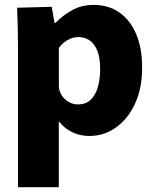

<svg xmlns="http://www.w3.org/2000/svg" viewBox="-20 -552 641 796"><path d="M54.7 -336.7Q54.7 -382.2 53.8 -431.1Q52.8 -480 51 -520L194.5 -523.8L206.3 -456.8H209.8Q238.8 -487.3 278.5 -509.5Q318.2 -531.7 368.3 -531.7Q430.7 -531.7 475.8 -499.6Q521 -467.5 545.2 -409.2Q569.3 -351 569.3 -272.5Q569.3 -186.5 540.1 -122.8Q510.8 -59.2 461.2 -23.8Q411.7 11.7 350.7 11.7Q324.2 11.7 300.9 4.4Q277.7 -2.8 259.1 -15.8Q240.5 -28.8 225.7 -47H223.8V224H54.7ZM303 -119.2Q337.3 -119.2 357.4 -139.7Q377.5 -160.3 386.3 -193.3Q395.2 -226.3 395.2 -264.2Q395.2 -314.7 382.6 -343.9Q370 -373.2 349.8 -385.8Q329.5 -398.3 305.7 -398.3Q288.7 -398.3 272.9 -392.1Q257.2 -385.8 244.6 -375.6Q232 -365.3 224 -353.3V-190Q226 -172 236.6 -155.7Q247.2 -139.5 264.7 -129.3Q282.2 -119.2 303 -119.2Z"/></svg>

Font: Murecho Thin
Style: Regular
Weight: 100
Designer: Neil Summerour
Foundry: Positype
Version: Version 1.010